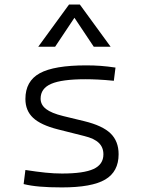

<svg xmlns="http://www.w3.org/2000/svg" viewBox="-20 -815 626 845"><path d="M252.9 9.8Q196.3 9.8 156 6.3Q115.7 2.9 84 -4.9L91.8 -66.9Q142.1 -59.1 180.2 -55.2Q218.3 -51.3 252.9 -51.3Q348.6 -51.3 391.8 -71.3Q435.1 -91.3 435.1 -135.7Q435.1 -166.5 415 -186Q395 -205.6 351.1 -216.3L234.9 -245.6Q159.7 -264.6 125.7 -296.4Q91.8 -328.1 91.8 -379.4Q91.8 -458 155 -492.7Q218.3 -527.3 359.4 -527.3Q393.6 -527.3 423.1 -525.1Q452.6 -522.9 488.3 -517.6L481 -459.5Q441.4 -463.4 411.9 -464.8Q382.3 -466.3 356.4 -466.3Q252 -466.3 205.3 -446Q158.7 -425.8 158.7 -380.9Q158.7 -354 182.4 -335.4Q206.1 -316.9 258.3 -304.2L351.1 -281.7Q431.2 -262.2 466.6 -227.8Q502 -193.4 502 -136.2Q502 -59.6 443.1 -24.9Q384.3 9.8 252.9 9.8ZM148.4 -609.4 283.7 -794.9H331.5L466.8 -609.4H392.6L307.6 -736.8L222.7 -609.4Z"/></svg>

Font: CaskaydiaMono NF Light
Style: Regular
Weight: 300
Designer: Aaron Bell
Foundry: Saja Typeworks
Version: Version 2111.001; ttfautohint (v1.8.4);Nerd Fonts 3.1.1